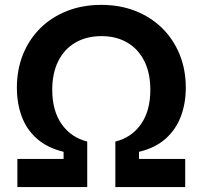

<svg xmlns="http://www.w3.org/2000/svg" viewBox="-20 -757 820 777"><path d="M50.3 0V-113.8H237.3V-142.6Q171.4 -158.7 129.4 -195.8Q87.4 -232.9 67.9 -285.9Q48.3 -338.9 48.3 -401.9Q48.3 -475.6 73.2 -537.1Q98.1 -598.6 143.8 -643.6Q189.5 -688.5 252.2 -712.9Q314.9 -737.3 389.6 -737.3Q464.8 -737.3 527.3 -712.9Q589.8 -688.5 635.7 -643.6Q681.6 -598.6 706.8 -537.1Q731.9 -475.6 731.9 -401.9Q731.9 -338.9 711.9 -285.9Q691.9 -232.9 650.4 -195.8Q608.9 -158.7 542.5 -142.6V-113.8H729.5V0H446.8V-184.1Q513.2 -200.7 550.8 -254.9Q588.4 -309.1 588.4 -393.6Q588.4 -461.4 564 -510Q539.6 -558.6 495.1 -584.7Q450.7 -610.8 390.6 -610.8Q330.1 -610.8 285.2 -584.7Q240.2 -558.6 215.8 -509.8Q191.4 -460.9 191.4 -393.6Q191.4 -309.6 229 -255.4Q266.6 -201.2 333 -184.1V0Z"/></svg>

Font: Inter Cardless
Style: Bold
Weight: 700
Designer: Rasmus Andersson
Foundry: rsms
Version: Version 4.001;git-9221beed3